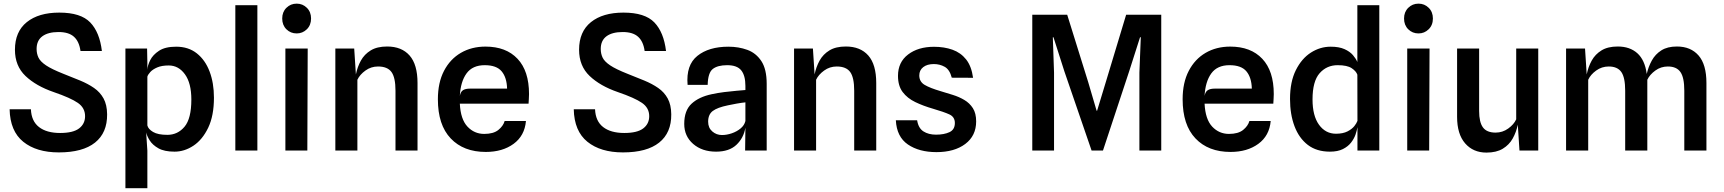

<svg xmlns="http://www.w3.org/2000/svg" viewBox="-20 -806 9228 1028"><path d="M295 10Q175 10 104.5 -47Q34 -104 31.5 -221H145.5Q148 -157.5 188.8 -125.8Q229.5 -94 302 -94Q371.5 -94 403.5 -118.5Q435.5 -143 435.5 -184Q435.5 -228.5 396.8 -255.2Q358 -282 267.5 -313Q173 -345.5 116.5 -399.2Q60 -453 60 -539.5Q60 -636.5 123.5 -687.5Q187 -738.5 297.5 -738.5Q412.5 -738.5 463 -686Q513.5 -633.5 525.5 -533H411Q404 -584 376 -609.2Q348 -634.5 293.5 -634.5Q237.5 -634.5 206.8 -611.8Q176 -589 176 -544Q176 -518.5 186 -497.5Q196 -476.5 226.5 -456Q257 -435.5 319 -411Q367 -392 409 -374.8Q451 -357.5 483.5 -335Q516 -312.5 534.5 -278.8Q553 -245 553.5 -194Q554.5 -95 488.8 -42.5Q423 10 295 10Z M651.5 201.5V-546H767.5L769 -470.5V-433Q770 -455 784.2 -483.8Q798.5 -512.5 831.5 -534.2Q864.5 -556 923 -556Q989 -556 1034 -520.2Q1079 -484.5 1102.2 -423Q1125.5 -361.5 1125.5 -283Q1125.5 -186.5 1094.8 -122.2Q1064 -58 1015.8 -26Q967.5 6 914.5 6Q860 6 828.2 -12Q796.5 -30 781.5 -54.2Q766.5 -78.5 762.5 -97L769 0.5V201.5ZM883.5 -455.5Q846 -455.5 821.8 -445Q797.5 -434.5 784.8 -420.5Q772 -406.5 769 -395.5V-134.5Q773.5 -115 799.5 -99.5Q825.5 -84 876 -84Q931.5 -84 968 -127.5Q1004.5 -171 1004.5 -273Q1004.5 -361 970.2 -408.2Q936 -455.5 883.5 -455.5Z M1240 0V-778H1358V0Z M1568.5 -627Q1536 -627 1513.5 -649.2Q1491 -671.5 1491 -707Q1491 -742 1513.5 -764.2Q1536 -786.5 1568.5 -786.5Q1600.5 -786.5 1623 -764.2Q1645.5 -742 1645.5 -707Q1645.5 -671.5 1622.8 -649.2Q1600 -627 1568.5 -627ZM1508 0V-546H1627.5L1625.5 0Z M1775.5 0V-546H1876.5L1885.5 -407.5Q1893.5 -447.5 1912.2 -481.5Q1931 -515.5 1965 -536.2Q1999 -557 2053 -557Q2130.5 -557 2173 -508.8Q2215.5 -460.5 2215.5 -361.5V0H2097.5V-320.5Q2097.5 -391 2076 -420.5Q2054.5 -450 2004 -450Q1966.5 -450 1936.5 -428.2Q1906.5 -406.5 1893.5 -379V0Z M2581 7.5Q2462 7.5 2393.2 -64.8Q2324.5 -137 2324.5 -274.5Q2324.5 -363.5 2357.2 -426.5Q2390 -489.5 2447.5 -523Q2505 -556.5 2579.5 -556.5Q2689.5 -556.5 2751 -491.2Q2812.5 -426 2812.5 -302.5Q2812.5 -286.5 2811.5 -276.2Q2810.5 -266 2810 -251H2442Q2446 -167.5 2482.8 -128.2Q2519.5 -89 2572.5 -89Q2622 -89 2648.2 -110.2Q2674.5 -131.5 2682 -158H2796Q2789 -79 2729.8 -35.8Q2670.5 7.5 2581 7.5ZM2496 -331.5H2695Q2693.5 -391 2666 -424Q2638.5 -457 2575.5 -457Q2510 -457 2478 -413Q2446 -369 2442 -292.5Q2446 -315 2459.2 -323.2Q2472.5 -331.5 2496 -331.5Z M3315.5 10Q3195.5 10 3125 -47Q3054.5 -104 3052 -221H3166Q3168.5 -157.5 3209.2 -125.8Q3250 -94 3322.5 -94Q3392 -94 3424 -118.5Q3456 -143 3456 -184Q3456 -228.5 3417.2 -255.2Q3378.5 -282 3288 -313Q3193.5 -345.5 3137 -399.2Q3080.5 -453 3080.5 -539.5Q3080.5 -636.5 3144 -687.5Q3207.5 -738.5 3318 -738.5Q3433 -738.5 3483.5 -686Q3534 -633.5 3546 -533H3431.5Q3424.5 -584 3396.5 -609.2Q3368.5 -634.5 3314 -634.5Q3258 -634.5 3227.2 -611.8Q3196.5 -589 3196.5 -544Q3196.5 -518.5 3206.5 -497.5Q3216.5 -476.5 3247 -456Q3277.5 -435.5 3339.5 -411Q3387.5 -392 3429.5 -374.8Q3471.5 -357.5 3504 -335Q3536.5 -312.5 3555 -278.8Q3573.5 -245 3574 -194Q3575 -95 3509.2 -42.5Q3443.5 10 3315.5 10Z M3814 6Q3739 6 3691.2 -35.5Q3643.5 -77 3643.5 -142.5Q3643.5 -214.5 3682.8 -250.8Q3722 -287 3790 -301.5Q3822 -308.5 3857.8 -313Q3893.5 -317.5 3924 -320Q3954.5 -322.5 3971 -324V-346Q3971 -401.5 3948.8 -429.2Q3926.5 -457 3873.5 -457Q3822.5 -457 3796.5 -436.8Q3770.5 -416.5 3769 -351.5H3661.5Q3652.5 -457.5 3713.8 -506.8Q3775 -556 3880 -556Q3935 -556 3981.5 -539Q4028 -522 4056.5 -478.8Q4085 -435.5 4085 -357V0H3969.5L3971 -122.5Q3961.5 -67 3922.8 -30.5Q3884 6 3814 6ZM3845.5 -83Q3871 -83 3898 -92.2Q3925 -101.5 3945.2 -118.2Q3965.5 -135 3971 -158V-258Q3951 -256 3923.8 -251.2Q3896.5 -246.5 3877 -242Q3821 -230.5 3796.2 -211.8Q3771.5 -193 3771.5 -154.5Q3771.5 -121.5 3793.8 -102.2Q3816 -83 3845.5 -83Z M4231.5 0V-546H4332.5L4341.5 -407.5Q4349.5 -447.5 4368.2 -481.5Q4387 -515.5 4421 -536.2Q4455 -557 4509 -557Q4586.5 -557 4629 -508.8Q4671.5 -460.5 4671.5 -361.5V0H4553.5V-320.5Q4553.5 -391 4532 -420.5Q4510.5 -450 4460 -450Q4422.5 -450 4392.5 -428.2Q4362.5 -406.5 4349.5 -379V0Z M4994 8.5Q4901 8.5 4841 -32.5Q4781 -73.5 4776.5 -162H4890.5Q4897 -120 4924.2 -102.5Q4951.5 -85 4991.5 -85Q5035 -85 5063.8 -98.5Q5092.5 -112 5092.5 -147.5Q5092.5 -180 5063 -193.5Q5033.5 -207 4975 -224Q4923 -239 4880.5 -259.5Q4838 -280 4813 -313.2Q4788 -346.5 4788 -400Q4788 -473 4842 -514.2Q4896 -555.5 4981 -555.5Q5035.5 -555.5 5079.8 -539.8Q5124 -524 5152.8 -487.8Q5181.5 -451.5 5190 -389.5L5076 -390Q5064.5 -433.5 5038.2 -448.2Q5012 -463 4980 -463Q4944 -463 4923 -446.5Q4902 -430 4902 -402Q4902 -368.5 4930.8 -351.5Q4959.5 -334.5 5017.5 -317.5Q5048.5 -308 5081.8 -297.8Q5115 -287.5 5143.2 -270.8Q5171.5 -254 5189 -226.8Q5206.5 -199.5 5206.5 -156Q5206.5 -79 5148.2 -35.2Q5090 8.5 4994 8.5Z M5507 0V-727H5694L5806.5 -366L5851.5 -213H5854L5900.5 -366L6009.5 -727H6197.5V0H6080.5V-417L6088 -606.5H6084L6025.5 -423.5L5885.5 0H5824.5L5679 -423.5L5620.5 -606.5H5617L5623.5 -417V0Z M6568.5 7.5Q6449.5 7.5 6380.8 -64.8Q6312 -137 6312 -274.5Q6312 -363.5 6344.8 -426.5Q6377.5 -489.5 6435 -523Q6492.5 -556.5 6567 -556.5Q6677 -556.5 6738.5 -491.2Q6800 -426 6800 -302.5Q6800 -286.5 6799 -276.2Q6798 -266 6797.5 -251H6429.5Q6433.5 -167.5 6470.2 -128.2Q6507 -89 6560 -89Q6609.5 -89 6635.8 -110.2Q6662 -131.5 6669.5 -158H6783.5Q6776.5 -79 6717.2 -35.8Q6658 7.5 6568.5 7.5ZM6483.5 -331.5H6682.5Q6681 -391 6653.5 -424Q6626 -457 6563 -457Q6497.5 -457 6465.5 -413Q6433.5 -369 6429.5 -292.5Q6433.5 -315 6446.8 -323.2Q6460 -331.5 6483.5 -331.5Z M7100.5 6Q7029.5 6 6982.2 -30.2Q6935 -66.5 6911 -130.2Q6887 -194 6887 -276Q6887 -368 6918.2 -430.5Q6949.5 -493 6999 -524.5Q7048.5 -556 7104.5 -556Q7149.5 -556 7178.5 -543Q7207.5 -530 7223.8 -511Q7240 -492 7247.5 -474V-778H7365V0H7248V-124.5L7247.5 -123Q7245 -107 7237.5 -85.2Q7230 -63.5 7213.8 -42.5Q7197.5 -21.5 7170 -7.8Q7142.5 6 7100.5 6ZM7007.5 -273.5Q7007.5 -186 7042.2 -138Q7077 -90 7133 -90Q7170.5 -90 7194.8 -102.5Q7219 -115 7231.5 -131Q7244 -147 7247.5 -158L7248 -156.5L7247.5 -406.5V-406Q7241 -425 7217 -441Q7193 -457 7142 -457Q7083.5 -457 7045.5 -414Q7007.5 -371 7007.5 -273.5Z M7575 -627Q7542.5 -627 7520 -649.2Q7497.5 -671.5 7497.5 -707Q7497.5 -742 7520 -764.2Q7542.5 -786.5 7575 -786.5Q7607 -786.5 7629.5 -764.2Q7652 -742 7652 -707Q7652 -671.5 7629.2 -649.2Q7606.5 -627 7575 -627ZM7514.5 0V-546H7634L7632 0Z M7938.5 11Q7867.5 11 7824.5 -38.5Q7781.5 -88 7781.5 -180.5V-546H7899.5V-212Q7899.5 -151.5 7920 -123.8Q7940.5 -96 7987.5 -96Q8025 -96 8055.2 -117.8Q8085.5 -139.5 8098 -167V-546H8216V0H8115.5L8106.5 -138.5Q8098.5 -99 8079.5 -64.8Q8060.5 -30.5 8026.2 -9.8Q7992 11 7938.5 11Z M8365 0V-546H8466.5L8475.5 -407.5Q8483.5 -447.5 8502.2 -481.5Q8521 -515.5 8554.8 -536.2Q8588.5 -557 8642 -557Q8706.5 -557 8746.8 -520.8Q8787 -484.5 8797 -410Q8805.5 -448 8824 -481.8Q8842.5 -515.5 8875 -536.2Q8907.5 -557 8958.5 -557Q9032.5 -557 9074.5 -508.8Q9116.5 -460.5 9116.5 -361.5V0H8998V-320.5Q8998 -391 8977.2 -420.5Q8956.5 -450 8910 -450Q8872.5 -450 8842.8 -428.2Q8813 -406.5 8800 -379V0H8681.5V-320.5Q8681.5 -391 8660.8 -420.5Q8640 -450 8593.5 -450Q8556 -450 8526 -428.2Q8496 -406.5 8483.5 -379V0Z"/></svg>

Font: Spline Sans Medium
Style: Regular
Weight: 500
Designer: Eben Sorkin, Mirko Velimirovic
Foundry: Sorkin Type
Version: Version 1.000; ttfautohint (v1.8.3)